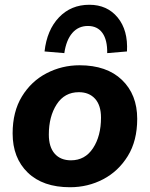

<svg xmlns="http://www.w3.org/2000/svg" viewBox="-20 -775 629 806"><path d="M274 11Q160 11 96.5 -50.5Q33 -112 33 -215Q33 -306 72 -370Q111 -434 175.5 -467.5Q240 -501 314 -501Q428 -501 492 -439.5Q556 -378 556 -276Q556 -184 516.5 -120Q477 -56 413 -22.5Q349 11 274 11ZM278 -102Q337 -102 370.5 -153Q404 -204 404 -281Q404 -333 379 -360.5Q354 -388 311 -388Q251 -388 218 -337Q185 -286 185 -210Q185 -158 209.5 -130Q234 -102 278 -102ZM250 -552 167 -559Q177 -649 227.5 -702Q278 -755 355 -755Q430 -755 474 -701.5Q518 -648 513 -559L430 -552Q431 -607 410 -636.5Q389 -666 349 -666Q309 -666 283.5 -636.5Q258 -607 250 -552Z"/></svg>

Font: Nunito Sans ExtraBold
Style: Italic
Weight: 800
Italic angle: -9°
Designer: Vernon Adams
Foundry: Vernon Adams
Version: Version 3.006; ttfautohint (v1.8.3)